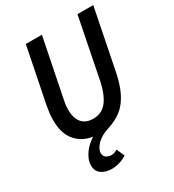

<svg xmlns="http://www.w3.org/2000/svg" viewBox="-207 -772 1014 1117"><g transform="rotate(-30 300.0 -214.0)"><path d="M214 226Q172 226 144.5 206.5Q117 187 117 148Q117 126 125.5 105.5Q134 85 147.5 67Q161 49 178 34Q195 19 211 9Q142 -2 100 -51Q58 -100 58 -190Q58 -216 61 -239.5Q64 -263 69 -290L142 -654H250L175 -281Q170 -259 167 -239Q164 -219 164 -200Q164 -143 189.5 -112Q215 -81 266 -81Q291 -81 313.5 -90Q336 -99 354 -120Q372 -141 386.5 -175.5Q401 -210 411 -261L489 -654H595L515 -253Q504 -197 487.5 -154.5Q471 -112 448 -80.5Q425 -49 393.5 -27.5Q362 -6 320 8Q261 26 231.5 56.5Q202 87 202 114Q202 134 216.5 144.5Q231 155 252 155Q263 155 272.5 151.5Q282 148 292 142L315 195Q295 209 267.5 217.5Q240 226 214 226Z"/></g></svg>

Font: Source Code Pro Semibold
Style: Italic
Weight: 600
Italic angle: -11°
Monospace: yes
Designer: Paul D. Hunt, Teo Tuominen
Foundry: Adobe Systems Incorporated
Version: Version 1.050;PS 1.000;hotconv 16.6.51;makeotf.lib2.5.65220